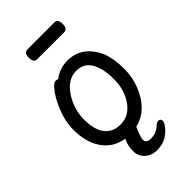

<svg xmlns="http://www.w3.org/2000/svg" viewBox="-263 -763 1026 1026"><g transform="rotate(-45 250.0 -249.5)"><path d="M371 -611H166Q141 -611 141 -648Q141 -685 167 -685H372Q397 -685 397 -648Q397 -611 371 -611ZM37 -207Q37 -252 50 -295.5Q63 -339 82 -375.5Q101 -412 121 -436Q141 -460 155 -460Q166 -460 171 -456Q216 -492 277 -492Q386 -492 439 -376Q460 -322 460 -245Q460 -148 405 -64Q405 -64 405 -64Q358 2 287 18Q264 67 262 92Q262 119 297 119Q336 119 367 92Q380 79 392 79Q401 79 405 84Q409 89 409 96Q409 110 391.5 131.5Q374 153 346.5 169.5Q319 186 277 186Q235 186 208.5 161Q182 136 182 98Q182 60 196 30Q198 26 200 22Q130 11 89 -39Q37 -102 37 -207ZM236 -49Q318 -49 362 -143Q382 -188 382 -245Q382 -327 354.5 -373.5Q327 -420 271 -420Q206 -420 161 -352.5Q116 -285 116 -206Q116 -127 147.5 -88Q179 -49 236 -49Z"/></g></svg>

Font: Moon Stars Kai HW
Style: Bold
Weight: 700
Designer: GuiWonder
Version: Version 1.101